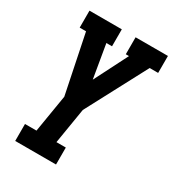

<svg xmlns="http://www.w3.org/2000/svg" viewBox="-178 -633 855 941"><g transform="rotate(30 250.0 -162.5)"><path d="M54 205V109H119L154 -103L86 -434H50V-530H233V-434H201L233 -245L329 -434H311V-530H494V-434H446L265 -92L232 109H285V205Z"/></g></svg>

Font: Iosevka Slab
Style: Bold Italic
Weight: 700
Italic angle: -9°
Monospace: yes
Designer: Belleve Invis
Foundry: Belleve Invis
Version: Version 11.1.0; ttfautohint (v1.8.3)